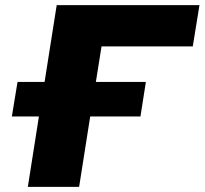

<svg xmlns="http://www.w3.org/2000/svg" viewBox="-20 -725 794 745"><path d="M88 0 131 -273H26L48 -407H153L200 -705H754L728 -545H374L352 -407H546L525 -273H330L287 0Z"/></svg>

Font: Nunito Sans 10pt SemiExpanded Black
Style: Italic
Weight: 900
Width: 6
Italic angle: -9°
Designer: Vernon Adams
Foundry: Vernon Adams
Version: Version 3.101;gftools[0.9.27]